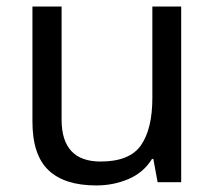

<svg xmlns="http://www.w3.org/2000/svg" viewBox="-20 -556 658 586"><path d="M533 -536V0H461L448 -71H444Q418 -29 372 -9.5Q326 10 274 10Q177 10 128 -36.5Q79 -83 79 -185V-536H168V-191Q168 -63 287 -63Q376 -63 410.5 -113Q445 -163 445 -257V-536Z"/></svg>

Font: Noto Sans Tirhuta
Style: Regular
Weight: 400
Designer: Monotype Design Team
Foundry: Monotype Imaging Inc.
Version: Version 2.003; ttfautohint (v1.8.4.7-5d5b)